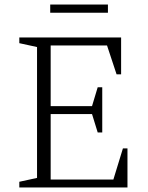

<svg xmlns="http://www.w3.org/2000/svg" viewBox="-20 -825 651 845"><path d="M65 0V-25L143 -42V-618L65 -635V-660H513V-498H493L451 -625H203V-358H385L410 -441H430V-242H410L385 -323H203V-35H479L521 -172H541V0ZM201 -769V-805H455V-769Z"/></svg>

Font: Spectral SC ExtraLight
Style: Regular
Weight: 275
Designer: Jean-Baptiste Levee
Foundry: Production Type
Version: Version 2.001